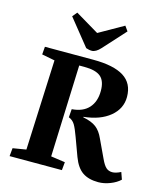

<svg xmlns="http://www.w3.org/2000/svg" viewBox="-139 -1070 1020 1188"><g transform="rotate(15 371.5 -476.0)"><path d="M328 -380Q399 -385 436 -426Q473 -467 473 -536Q473 -599 441 -626Q409 -653 336 -653H303L281 -65L372 -52L367 0H32L37 -52L122 -66L147 -644L64 -660L68 -710H378Q509 -710 574 -669Q639 -628 639 -541Q639 -466 577.5 -415Q516 -364 410 -353V-350Q466 -339 495 -316.5Q524 -294 543 -251L598 -134Q615 -97 631 -82.5Q647 -68 671 -68Q693 -68 725 -84L741 -39Q717 -16 678.5 -1Q640 14 603 14Q541 14 502 -12.5Q463 -39 439 -103L396 -220Q378 -270 364 -293.5Q350 -317 324 -327ZM182 -936 207 -966 358 -876 515 -965 537 -934 409 -793Q380 -761 354 -761Q344 -761 335 -763Q326 -765 317 -768Z"/></g></svg>

Font: Literata 36pt
Style: Bold Italic
Weight: 700
Italic angle: -2°
Designer: Latin by Veronika Burian and Jose Scaglione. Greek by Irene Vlachou. Cyrillic by Vera Evstafieva
Foundry: TypeTogether
Version: Version 3.002